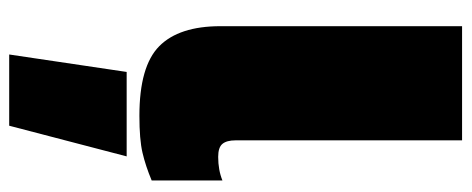

<svg xmlns="http://www.w3.org/2000/svg" viewBox="-316 -398 1000 407"><g transform="rotate(90 183.5 -194.0)"><path d="M225 10Q120 10 77.5 -32Q35 -74 35 -162V-674H277V-194Q277 -175 284.5 -166Q292 -157 312 -157Q340 -157 362 -166V-16Q331 -3 303 3.5Q275 10 225 10ZM95 286 132 37H311L246 286Z"/></g></svg>

Font: Boz Display
Style: Regular
Weight: 900
Version: Version 2.000; ttfautohint (v1.8.3)